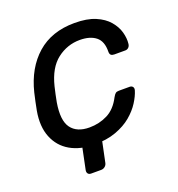

<svg xmlns="http://www.w3.org/2000/svg" viewBox="-121 -630 793 856"><g transform="rotate(-20 275.5 -202.0)"><path d="M166.7 126.3Q156.5 126.3 151.7 119.9Q146.9 113.5 148.9 103.3L172.1 -9L271.8 -38.2L242.2 103.3Q240.2 113.5 232.2 119.9Q224.2 126.3 214.1 126.3ZM224.6 10Q158.4 10 111.1 -17.3Q63.8 -44.6 43 -96.4Q22.1 -148.3 34.8 -219.8Q37.8 -235 42.8 -259.8Q47.8 -284.6 51.8 -300Q78.3 -407.7 147.7 -468.9Q217.1 -530 326.1 -530Q384.8 -530 423.8 -513.6Q462.8 -497.2 485.2 -470.8Q507.6 -444.4 515.6 -415.2Q523.6 -386.1 520.6 -360.4Q519.6 -350.2 513.2 -343.8Q506.7 -337.4 497.4 -337.4H445.4Q435.2 -337.4 429.7 -342.1Q424.2 -346.8 424.4 -358.3Q425.3 -407.2 397.9 -429Q370.4 -450.8 322.1 -450.8Q262.6 -450.8 214.5 -413.9Q166.4 -377 146.2 -295Q142.1 -278.7 138.1 -259.2Q134.1 -239.6 131.2 -224.8Q117.3 -142.4 144.2 -105.8Q171 -69.2 230.6 -69.2Q277 -69.2 316.3 -89Q355.6 -108.7 380.8 -157.7Q387.6 -169.9 393.2 -174.2Q398.8 -178.5 408.9 -178.5H460.1Q469.5 -178.5 474.5 -172.1Q479.4 -165.7 476.4 -155.6Q469 -130.6 450.8 -102Q432.6 -73.3 402.4 -47.8Q372.2 -22.4 328.1 -6.2Q283.9 10 224.6 10Z"/></g></svg>

Font: Rubik Light
Style: Italic
Weight: 300
Italic angle: -12°
Designer: Hubert and Fischer
Foundry: Hubert and Fischer
Version: Version 2.300;gftools[0.9.30]